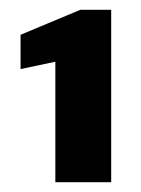

<svg xmlns="http://www.w3.org/2000/svg" viewBox="-20 -724 287 392"><path d="M93 -352V-598L22 -583V-653L144 -704H207V-352Z"/></svg>

Font: DM Sans 28pt Black
Style: Regular
Weight: 900
Version: Version 4.004;gftools[0.9.30]